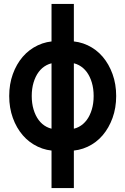

<svg xmlns="http://www.w3.org/2000/svg" viewBox="-20 -760 640 980"><path d="M243 200H357V-740H243ZM270 10V-100Q241.9 -100 217.9 -112.5Q194 -125 177.3 -147.5Q160.6 -170.1 151.3 -201.3Q142 -232.4 142 -270Q142 -307.6 151.3 -338.7Q160.6 -369.9 177.3 -392.5Q194 -415 217.9 -427.5Q241.9 -440 270 -440V-550Q218 -550 173.2 -528.8Q128.3 -507.6 96.2 -470.3Q64 -433 45.5 -381.8Q27 -330.6 27 -270Q27 -209.4 45.5 -158.2Q64 -107 96.2 -69.7Q128.3 -32.4 173.2 -11.2Q218 10 270 10ZM330 10Q382.6 10 427.3 -11Q472 -32 504 -69.5Q536 -107 554.5 -158.2Q573 -209.4 573 -270Q573 -330.6 554.5 -381.8Q536 -433 504 -470.5Q472 -508 427.3 -529Q382.6 -550 330 -550V-440Q358.9 -440 382.4 -427.5Q406 -415 422.7 -392.5Q439.4 -369.9 448.7 -338.7Q458 -307.6 458 -270Q458 -232.4 448.7 -201.3Q439.4 -170.1 422.7 -147.5Q406 -125 382.4 -112.5Q358.9 -100 330 -100Z"/></svg>

Font: CommitMonoV142 ExtLt
Style: Regular
Weight: 200
Monospace: yes
Designer: Eigil Nikolajsen
Foundry: Eigil Nikolajsen
Version: Version 1.142